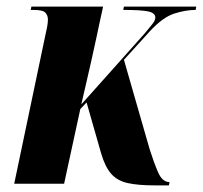

<svg xmlns="http://www.w3.org/2000/svg" viewBox="-20 -556 614 581"><path d="M449 5Q398 5 366.5 -2Q335 -9 316.5 -30Q298 -51 286 -92L242 -246L223 -226L174 0H23L118 -453Q120 -461 122.5 -474Q125 -487 125 -497Q125 -509 117.5 -517.5Q110 -526 81 -526H73L75 -536H292L283 -495Q279 -476 271.5 -441Q264 -406 255 -366Q246 -326 238 -292Q230 -258 226 -240L418 -455Q431 -471 440.5 -482.5Q450 -494 450 -503Q450 -517 428 -521.5Q406 -526 353 -526L355 -536H574L572 -526Q542 -526 507.5 -515Q473 -504 434 -462L355 -375L433 -104Q445 -66 458 -35.5Q471 -5 493 -5L491 5Z"/></svg>

Font: Noto Serif Display ExtraCondensed ExtraBold
Style: Italic
Weight: 800
Width: 2
Italic angle: -12°
Designer: Monotype Design Team
Foundry: Monotype Imaging Inc.
Version: Version 2.009